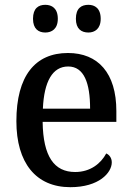

<svg xmlns="http://www.w3.org/2000/svg" viewBox="-20 -767 547 797"><path d="M347 -632C373 -632 398 -647 398 -689C398 -733 373 -747 347 -747C318 -747 295 -733 295 -689C295 -647 318 -632 347 -632ZM168 -632C195 -632 220 -647 220 -689C220 -733 195 -747 168 -747C140 -747 117 -733 117 -689C117 -647 140 -632 168 -632ZM272 10C391 10 444 -50 444 -93C444 -112 433 -125 421 -130C399 -89 356 -53 292 -53C205 -53 159 -117 157 -261H463V-306C463 -464 387 -547 262 -547C126 -547 48 -452 48 -264C48 -91 129 10 272 10ZM354 -316H158C163 -429 198 -491 263 -491C329 -491 354 -422 354 -316Z"/></svg>

Font: Noto Serif Myanmar SemiCondensed Medium
Style: Regular
Weight: 500
Width: 4
Designer: Ben Mitchell and the Monotype Design Team
Foundry: Monotype Imaging Inc.
Version: Version 2.106